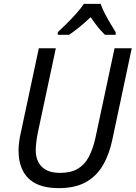

<svg xmlns="http://www.w3.org/2000/svg" viewBox="-20 -964 702 994"><path d="M284 10Q214 10 168 -12.5Q122 -35 99 -79Q76 -123 76 -185Q76 -203 79 -228.5Q82 -254 89 -283L181 -714H269L176 -278Q171 -254 168 -228.5Q165 -203 165 -187Q165 -132 196.5 -100.5Q228 -69 291 -69Q346 -69 381.5 -89.5Q417 -110 439 -150.5Q461 -191 474 -250L573 -714H662L562 -243Q546 -165 512.5 -108Q479 -51 423.5 -20.5Q368 10 284 10ZM279 -797Q296 -813 322.5 -839Q349 -865 374.5 -893.5Q400 -922 414 -944H501Q510 -918 524 -891.5Q538 -865 552.5 -841Q567 -817 579 -797V-784H523Q512 -795 499.5 -809Q487 -823 474.5 -840Q462 -857 449 -875Q421 -848 392 -824.5Q363 -801 338 -784H279Z"/></svg>

Font: Noto Sans Display
Style: Italic
Weight: 400
Italic angle: -12°
Designer: Monotype Design Team
Foundry: Monotype Imaging Inc.
Version: Version 2.003